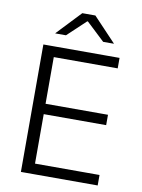

<svg xmlns="http://www.w3.org/2000/svg" viewBox="-91 -886 700 948"><g transform="rotate(10 259.0 -412.0)"><path d="M142.5 0H81V-639H142.5ZM466 0H100V-52.5H466ZM455.5 -300.5H116V-352.5H455.5ZM463 -586.5H99V-639H463ZM129.5 -704 243.5 -824.5H309L423 -704V-703H369.5L278 -789H274.5L183 -703H129.5Z"/></g></svg>

Font: Anek Kannada Light
Style: Regular
Weight: 300
Designer: Vaishnavi Murthy, Maithili Shingre (Kannada) & Yesha Goshar (Latin)
Foundry: Ek Type
Version: Version 1.003